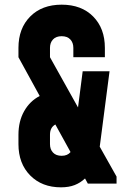

<svg xmlns="http://www.w3.org/2000/svg" viewBox="-20 -786 557 822"><path d="M241 16Q159.5 16 109.2 -35Q59 -86 59 -169V-209Q59 -267 83.5 -310.2Q108 -353.5 150 -375L59 -541V-581Q59 -664.5 109.2 -715.2Q159.5 -766 244 -766Q329 -766 379 -715.2Q429 -664.5 429 -581V-541H294V-581Q294 -603.5 281 -617.2Q268 -631 244 -631Q220 -631 207 -617.2Q194 -603.5 194 -581V-541L314 -326L334 -481H449L407 -158L479 -30V0H356L344 -22Q324.5 -3.5 299.8 6.2Q275 16 241 16ZM244 -119Q269 -119 282 -135L217 -253Q194 -240.5 194 -209V-169Q194 -146.5 207 -132.8Q220 -119 244 -119Z"/></svg>

Font: Mohave Light
Style: Bold
Weight: 700
Version: Version 2.003